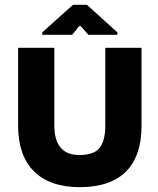

<svg xmlns="http://www.w3.org/2000/svg" viewBox="-20 -761 654 795"><path d="M310 14C482 14 566 -76 566 -240V-563H416V-241C416 -166 390 -135 358 -126C341 -121 325 -119 310 -119C265 -119 205 -135 205 -241V-563H55V-240C55 -79 142 14 310 14ZM279 -617 308 -653H314L346 -617H466V-627L340 -741H282L155 -627V-617Z"/></svg>

Font: OSH Darker Grotesque Black
Style: Regular
Weight: 900
Designer: Gabriel Lam
Foundry: TypeRant
Version: Version 1.000;Glyphs 3.1.1 (3148)